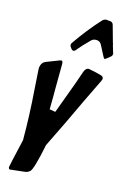

<svg xmlns="http://www.w3.org/2000/svg" viewBox="-147 -1090 742 1136"><g transform="rotate(15 224.0 -522.5)"><path d="M215 -797Q209 -797 205.5 -801.5Q202 -806 199 -809Q191 -818 191 -827Q191 -833 195 -839Q258 -931 331 -1011Q343 -1024 357 -1025Q361 -1024 368 -1023.5Q375 -1023 381.5 -1022.5Q388 -1022 393.5 -1017.5Q399 -1013 401 -1005L430 -901L431 -900L434 -886L448 -840Q448 -828 437.5 -820Q427 -812 418.5 -805Q410 -798 407 -798Q403 -798 396 -811L364 -873Q354 -894 330 -894Q312 -894 300 -882Q253 -835 233 -810L230 -805V-806Q223 -797 215 -797ZM34 -20 36 -21Q26 -21 26 -35Q26 -40 65 -209Q65 -359 53 -517L45 -639Q45 -677 73 -690L153 -721L163 -723Q172 -723 172 -704Q172 -588 171 -556V-505Q171 -482 170.5 -461.5Q170 -441 170 -426L206 -420Q261 -567 278 -615L304 -690Q313 -717 333 -717L376 -708Q392 -704 409 -699.5Q426 -695 426 -682Q426 -676 422 -668L356 -532Q282 -373 204 -216Q173 -62 154 -44Q141 -33 125 -31L36 -21H39Z"/></g></svg>

Font: Bangerz
Style: Regular
Weight: 400
Designer: vernon adams
Foundry: Vernon Adams
Version: Version 2.10;February 7, 2025;FontCreator 13.0.0.2683 64-bit